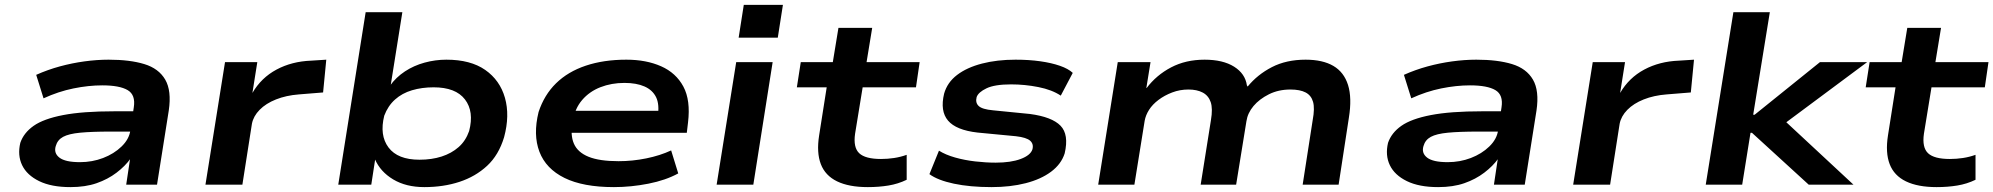

<svg xmlns="http://www.w3.org/2000/svg" viewBox="-20 -755 8150 785"><path d="M268 10Q190 10 140 -14.5Q90 -39 70.5 -79.5Q51 -120 63 -171Q77 -212 117.5 -240.5Q158 -269 238 -284.5Q318 -300 448 -300H550L538 -217H432Q355 -217 308 -212.5Q261 -208 238 -195.5Q215 -183 208 -158Q199 -129 223 -110.5Q247 -92 307 -92Q357 -92 401.5 -109Q446 -126 477 -156Q508 -186 513 -222L527 -316Q535 -367 502 -386.5Q469 -406 398 -406Q342 -406 280.5 -393.5Q219 -381 158 -353L128 -449Q175 -470 224.5 -483.5Q274 -497 325 -504Q376 -511 424 -511Q511 -511 570 -493Q629 -475 655.5 -429.5Q682 -384 670 -303L622 0H496L512 -107H514Q492 -76 456.5 -49Q421 -22 375 -6Q329 10 268 10Z M820 0 900 -501H1032L1012 -375Q1048 -437 1110.5 -470.5Q1173 -504 1252 -507L1314 -511L1301 -377L1202 -369Q1150 -365 1108.5 -348.5Q1067 -332 1041.5 -306Q1016 -280 1010 -249L971 0Z M1715 10Q1640 10 1587.5 -21.5Q1535 -53 1513 -104H1514L1498 0H1363L1475 -705H1625L1577 -404H1574Q1599 -439 1635.5 -463Q1672 -487 1716 -499Q1760 -511 1805 -511Q1904 -511 1964 -469Q2024 -427 2044.5 -355Q2065 -283 2041 -194Q2019 -121 1971.5 -77Q1924 -33 1858.5 -11.5Q1793 10 1715 10ZM1695 -102Q1745 -102 1785.5 -115Q1826 -128 1855 -153.5Q1884 -179 1898 -219Q1919 -299 1881 -348.5Q1843 -398 1753 -398Q1705 -398 1664.5 -386Q1624 -374 1595 -348Q1566 -322 1551 -282Q1531 -202 1568.5 -152Q1606 -102 1695 -102Z M2490 10Q2364 10 2288 -27.5Q2212 -65 2185.5 -134.5Q2159 -204 2182 -297Q2205 -367 2253.5 -414.5Q2302 -462 2375 -486.5Q2448 -511 2541 -511Q2622 -511 2683 -484Q2744 -457 2774 -401Q2804 -345 2793 -254L2788 -212H2288L2301 -302H2695L2669 -277Q2677 -328 2662.5 -357.5Q2648 -387 2615 -401.5Q2582 -416 2533 -416Q2480 -416 2435 -398.5Q2390 -381 2360 -346Q2330 -311 2321 -257Q2311 -203 2326.5 -167.5Q2342 -132 2386.5 -114Q2431 -96 2509 -96Q2566 -96 2622.5 -107.5Q2679 -119 2724 -140L2753 -46Q2702 -18 2631 -4Q2560 10 2490 10Z M3000 -601 3021 -735H3181L3160 -601ZM2910 0 2990 -501H3139L3060 0Z M3528 10Q3451 10 3402.5 -13.5Q3354 -37 3336 -84Q3318 -131 3329 -201L3360 -398H3238L3254 -501H3385L3408 -641H3546L3523 -501H3740L3725 -398H3507L3476 -208Q3468 -152 3493 -128.5Q3518 -105 3582 -105Q3609 -105 3635.5 -109Q3662 -113 3687 -122V-20Q3652 -3 3612.5 3.5Q3573 10 3528 10Z M4034 10Q3946 10 3880 -4Q3814 -18 3780 -43L3819 -139Q3846 -122 3885 -111Q3924 -100 3967.5 -95Q4011 -90 4051 -90Q4113 -90 4153 -105Q4193 -120 4201 -144Q4207 -166 4192 -179.5Q4177 -193 4134 -198L3977 -213Q3889 -223 3856 -262Q3823 -301 3840 -372Q3853 -418 3893 -448.5Q3933 -479 3994.5 -495Q4056 -511 4132 -511Q4187 -511 4233 -504.5Q4279 -498 4313.5 -486Q4348 -474 4366 -457L4317 -364Q4281 -388 4225.5 -399Q4170 -410 4114 -410Q4047 -410 4013.5 -394Q3980 -378 3973 -358Q3967 -335 3981.5 -321.5Q3996 -308 4040 -304L4191 -289Q4281 -277 4316 -241Q4351 -205 4333 -128Q4319 -84 4277.5 -53Q4236 -22 4173.5 -6Q4111 10 4034 10Z M4470 0 4550 -501H4684L4667 -396L4668 -395Q4708 -448 4768 -479.5Q4828 -511 4905 -511Q4980 -511 5025.5 -482.5Q5071 -454 5078 -406L5081 -401Q5121 -450 5180 -480.5Q5239 -511 5318 -511Q5388 -511 5431.5 -485.5Q5475 -460 5491.5 -407.5Q5508 -355 5495 -274L5453 0H5306L5347 -264Q5356 -312 5348.5 -338.5Q5341 -365 5318 -377Q5295 -389 5256 -389Q5207 -389 5168 -369.5Q5129 -350 5105 -321.5Q5081 -293 5076 -259L5034 0H4889L4931 -264Q4939 -311 4930 -337.5Q4921 -364 4897.5 -376.5Q4874 -389 4839 -389Q4804 -389 4772.5 -377Q4741 -365 4716.5 -346.5Q4692 -328 4678 -306Q4664 -284 4660 -261L4618 0Z M5860 10Q5782 10 5732 -14.5Q5682 -39 5662.5 -79.5Q5643 -120 5655 -171Q5669 -212 5709.5 -240.5Q5750 -269 5830 -284.5Q5910 -300 6040 -300H6142L6130 -217H6024Q5947 -217 5900 -212.5Q5853 -208 5830 -195.5Q5807 -183 5800 -158Q5791 -129 5815 -110.5Q5839 -92 5899 -92Q5949 -92 5993.5 -109Q6038 -126 6069 -156Q6100 -186 6105 -222L6119 -316Q6127 -367 6094 -386.5Q6061 -406 5990 -406Q5934 -406 5872.5 -393.5Q5811 -381 5750 -353L5720 -449Q5767 -470 5816.5 -483.5Q5866 -497 5917 -504Q5968 -511 6016 -511Q6103 -511 6162 -493Q6221 -475 6247.5 -429.5Q6274 -384 6262 -303L6214 0H6088L6104 -107H6106Q6084 -76 6048.5 -49Q6013 -22 5967 -6Q5921 10 5860 10Z M6412 0 6492 -501H6624L6604 -375Q6640 -437 6702.5 -470.5Q6765 -504 6844 -507L6906 -511L6893 -377L6794 -369Q6742 -365 6700.5 -348.5Q6659 -332 6633.5 -306Q6608 -280 6602 -249L6563 0Z M6954 0 7067 -705H7216L7148 -286H7154L7421 -501H7614L7259 -237L7260 -277L7558 0H7375L7143 -212H7137L7103 0Z M7898 10Q7821 10 7772.5 -13.5Q7724 -37 7706 -84Q7688 -131 7699 -201L7730 -398H7608L7624 -501H7755L7778 -641H7916L7893 -501H8110L8095 -398H7877L7846 -208Q7838 -152 7863 -128.5Q7888 -105 7952 -105Q7979 -105 8005.5 -109Q8032 -113 8057 -122V-20Q8022 -3 7982.5 3.5Q7943 10 7898 10Z"/></svg>

Font: Nunito Sans 7pt Expanded
Style: Bold Italic
Weight: 700
Width: 7
Italic angle: -9°
Designer: Vernon Adams
Foundry: Vernon Adams
Version: Version 3.101;gftools[0.9.27]